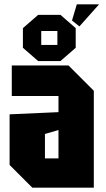

<svg xmlns="http://www.w3.org/2000/svg" viewBox="-20 -860 484 880"><path d="M24 -104V-336L248 -346V-420H34V-560H294L410 -444V0H128ZM186 -246V-134H248V-264ZM85 -641V-731L155 -792H257L327 -731V-641L257 -580H155ZM169 -654H243V-718H169ZM344 -739 310 -766 332 -840H434Z"/></svg>

Font: Tektur Condensed
Style: Bold
Weight: 700
Width: 3
Designer: Adam Jagosz
Foundry: Adam Jagosz
Version: Version 1.005;gftools[0.9.30]